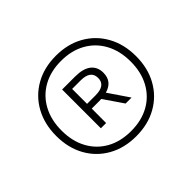

<svg xmlns="http://www.w3.org/2000/svg" viewBox="-133 -960 1037 1037"><g transform="rotate(-45 386.0 -441.5)"><path d="M386 -134Q295.5 -134 226.8 -172.8Q158 -211.5 119.5 -280.8Q81 -350 81 -441Q81 -532 119.5 -601.5Q158 -671 226.8 -710Q295.5 -749 386 -749Q476.5 -749 545.2 -710Q614 -671 652.5 -601.5Q691 -532 691 -441Q691 -350 652.5 -280.8Q614 -211.5 545.2 -172.8Q476.5 -134 386 -134ZM386 -173.5Q466 -173.5 525.2 -206.5Q584.5 -239.5 617.2 -299.8Q650 -360 650 -441Q650 -522 617.2 -582.5Q584.5 -643 525.2 -676.2Q466 -709.5 386 -709.5Q306 -709.5 246.8 -676.2Q187.5 -643 154.8 -582.5Q122 -522 122 -441Q122 -360 154.8 -299.8Q187.5 -239.5 246.8 -206.5Q306 -173.5 386 -173.5ZM281 -300V-596H379.5Q440.5 -596 471.8 -571.8Q503 -547.5 503 -502.5Q503 -435.5 436 -417L515.5 -300H470L394.5 -410.5Q387 -410 379.5 -410H321.5L321 -300ZM321.5 -446H386.5Q463 -446 463 -502.5Q463 -560 386.5 -560H321.5Z"/></g></svg>

Font: Encode Sans SemiExpanded SemiExpanded Light
Style: Regular
Weight: 300
Width: 6
Designer: Multiple Designers
Foundry: Impallari Type
Version: Version 3.000; ttfautohint (v1.8.3) -l 8 -r 50 -G 200 -x 14 